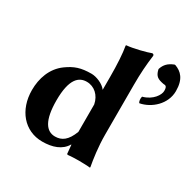

<svg xmlns="http://www.w3.org/2000/svg" viewBox="-158 -864 1034 1033"><g transform="rotate(30 359.0 -347.5)"><path d="M373 -54H375L380 0C380 2 383 3 389 3C402 1 438 0 453 0C465 0 509 1 522 3L524 0C516 -43 505 -117 505 -192V-500C505 -574 509 -627 517 -688C517 -695 512 -698 506 -698C481 -688 404 -668 363 -665L361 -662C369 -619 373 -550 373 -474V-394C354 -421 308 -439 279 -439C212 -439 176 -426 130 -393C68 -348 44 -275 44 -203C44 -80 119 10 230 10C293 10 346 -8 373 -54ZM373 -133C349 -69 317 -48 276 -48C222 -48 186 -96 186 -221C186 -356 230 -389 278 -389C325 -389 363 -355 373 -303ZM578 -638C587 -600 604 -592 640 -585C655 -585 663 -582 663 -554C663 -530 635 -484 575 -468C571 -456 573 -436 580 -430C649 -443 718 -504 718 -585C718 -660 686 -690 645 -705H640C605 -691 588 -673 578 -643Z"/></g></svg>

Font: Libertinus Sans
Style: Bold
Weight: 700
Designer: Philipp H. Poll, Khaled Hosny
Foundry: Caleb Maclennan
Version: Version 7.050;RELEASE